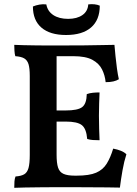

<svg xmlns="http://www.w3.org/2000/svg" viewBox="-20 -893 655 916"><path d="M48 -679Q66 -678 92.5 -677.5Q119 -677 148.5 -676.5Q178 -676 205 -676Q232 -676 250 -676V-155Q250 -115 257 -93.5Q264 -72 283 -63.5Q302 -55 337 -55L323 0Q295 0 256 0Q217 0 176 0.5Q135 1 100.5 1.5Q66 2 48 3Q48 -14 49 -27.5Q50 -41 54 -51Q81 -53 95.5 -61.5Q110 -70 116 -91.5Q122 -113 122 -154V-530Q122 -568 116 -587Q110 -606 95.5 -614.5Q81 -623 53 -625Q50 -635 49 -650.5Q48 -666 48 -679ZM520 -184Q541 -180 557 -173.5Q573 -167 583 -157Q572 -123 564.5 -80.5Q557 -38 552 2Q530 1 493 1Q456 1 412 0.5Q368 0 323 0L337 -55H346Q406 -55 438.5 -69Q471 -83 489 -112Q507 -141 520 -184ZM455 -452Q454 -428 453 -399.5Q452 -371 452 -341Q452 -310 453 -279Q454 -248 455 -224Q437 -224 423 -225Q409 -226 396 -230Q392 -279 370.5 -296Q349 -313 293 -313H226V-366H293Q351 -366 372 -382Q393 -398 394 -444Q408 -449 423.5 -450.5Q439 -452 455 -452ZM526 -679Q528 -656 531 -625.5Q534 -595 538 -566Q542 -537 547 -515Q536 -508 520.5 -504.5Q505 -501 484 -501Q481 -533 467 -561.5Q453 -590 421 -607.5Q389 -625 329 -625H221L247 -676Q324 -676 379 -676.5Q434 -677 470 -678Q506 -679 526 -679ZM456 -866Q456 -798 414.5 -762Q373 -726 295 -726Q219 -726 178 -761Q137 -796 137 -862Q151 -868 168 -871Q185 -874 201 -872Q207 -839 234.5 -821Q262 -803 305 -803Q347 -803 373 -821Q399 -839 401 -872Q416 -874 430.5 -872.5Q445 -871 456 -866Z"/></svg>

Font: Vollkorn SemiBold
Style: Regular
Weight: 600
Designer: Friedrich Althausen
Foundry: Friedrich Althausen
Version: Version 5.000